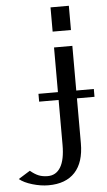

<svg xmlns="http://www.w3.org/2000/svg" viewBox="-202 -759 556 1002"><g transform="rotate(-5 76.0 -258.0)"><path d="M198 -593V-720H102V-593ZM-141 158Q-117 178 -73 191Q-29 204 11 204Q102 204 150 152Q198 100 198 0V-235H290V-276H198V-510H102V-276H0V-235H102V0Q102 78 78.5 117Q55 156 11 156Q-15 156 -35.5 148Q-56 140 -80 120Z"/></g></svg>

Font: LXGW Marker Gothic
Style: Regular
Weight: 400
Version: Version 1.001